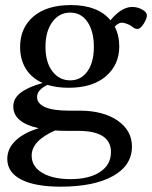

<svg xmlns="http://www.w3.org/2000/svg" viewBox="-20 -466 591 746"><path d="M247.1 -125Q201.2 -125 164.6 -136.2Q124 -117.2 124 -88.9Q124 -64 154.8 -50Q185.5 -36.1 247.6 -36.1H288.6Q380.9 -36.1 436.8 2.4Q492.7 41 492.7 103.5Q492.7 176.8 418.9 218Q345.2 259.3 215.3 259.3Q115.7 259.3 62 231.4Q8.3 203.6 8.3 151.4Q8.3 111.3 40.3 80.6Q72.3 49.8 130.4 32.2Q31.7 10.3 31.7 -51.8Q31.2 -83 59.6 -105.2Q87.9 -127.4 145.5 -143.6Q102.1 -163.1 80.1 -199.2Q58.1 -235.4 58.1 -283.2Q58.1 -357.9 110.1 -402.1Q162.1 -446.3 255.4 -446.3Q360.4 -446.3 409.2 -387.2Q452.1 -439 493.7 -439Q518.6 -439 538.1 -425.3Q550.8 -416.5 550.8 -405.8Q550.8 -393.6 538.1 -373.5Q525.4 -353.5 514.2 -353.5Q502.9 -353.5 493.7 -362.3Q487.8 -367.7 474.9 -372.8Q461.9 -377.9 453.6 -377.9Q439.9 -377.9 425.8 -362.3Q443.4 -328.6 443.4 -285.6Q443.4 -214.4 391.4 -169.7Q339.4 -125 247.1 -125ZM252.9 -153.8Q294.9 -153.8 319.8 -189Q344.7 -224.1 344.7 -283.7Q344.7 -344.2 320.1 -380.6Q295.4 -417 252.9 -417Q210 -417 183.3 -380.6Q156.7 -344.2 156.7 -283.7Q156.7 -224.6 183.3 -189.2Q210 -153.8 252.9 -153.8ZM103 138.7Q103 181.2 144.3 205.6Q185.5 230 254.4 230Q326.2 230 368.7 202.1Q411.1 174.3 411.1 125Q411.1 42.5 284.2 42.5H243.7Q217.3 42.5 193.8 41Q103 81.1 103 138.7Z"/></svg>

Font: Elstob Medium
Style: Regular
Weight: 500
Designer: Peter S. Baker
Version: Version 1.015